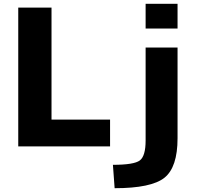

<svg xmlns="http://www.w3.org/2000/svg" viewBox="-20 -770 1045 1010"><path d="M746 -620V-750H914V-620ZM746 -31V-520H914V-43Q914 110 845 165Q776 220 583 220L574 97Q685 97 715.5 74Q746 51 746 -31ZM251 -730V-141H559V0H76V-730Z"/></svg>

Font: Mplus 1p ExtraBold
Style: Regular
Weight: 800
Version: Version 1.061